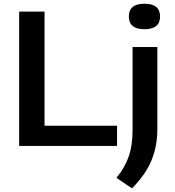

<svg xmlns="http://www.w3.org/2000/svg" viewBox="-20 -804 964 1058"><path d="M85.5 0V-740H225.5V-111H625V0ZM707.5 234 621.5 176Q669 118.5 689.8 56.8Q710.5 -5 710.5 -86.5V-545H847V-91.5Q847 1.5 815 79.2Q783 157 707.5 234ZM776 -643Q690 -643 690 -713Q690 -783.5 776 -783.5Q862 -783.5 862 -713Q862 -643 776 -643Z"/></svg>

Font: Encode Sans Expanded SemiBold
Style: Regular
Weight: 600
Width: 7
Designer: Multiple Designers
Foundry: Impallari Type
Version: Version 3.000; ttfautohint (v1.8.3) -l 8 -r 50 -G 200 -x 14 